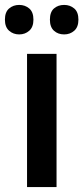

<svg xmlns="http://www.w3.org/2000/svg" viewBox="-36 -761 339 781"><path d="M194 0H74V-542H194ZM-16 -681Q-16 -712 1 -726.5Q18 -741 42 -741Q66 -741 83 -726.5Q100 -712 100 -681Q100 -651 83 -636Q66 -621 42 -621Q18 -621 1 -636Q-16 -651 -16 -681ZM167 -681Q167 -712 183.5 -726.5Q200 -741 225 -741Q249 -741 266 -726.5Q283 -712 283 -681Q283 -651 266 -636Q249 -621 225 -621Q200 -621 183.5 -636Q167 -651 167 -681Z"/></svg>

Font: Noto Sans Gujarati SemiCondensed SemiBold
Style: Regular
Weight: 600
Width: 4
Designer: Jelle Bosma - Monotype Design Team, Universal Thirst
Foundry: Monotype Imaging Inc.
Version: Version 2.106; ttfautohint (v1.8.4.7-5d5b)